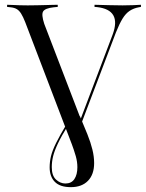

<svg xmlns="http://www.w3.org/2000/svg" viewBox="-20 -591 610 804"><path d="M276.6 192.7Q231.5 192.7 209.7 170.6Q187.9 148.4 187.9 109.7Q187.9 86.3 193.5 62.9Q199.2 39.5 214.9 7.7Q230.6 -24.2 259.7 -72.6L264.5 -65.3Q237.1 -21 222.6 9.7Q208.1 40.3 202.4 63.3Q196.8 86.3 196.8 108.9Q196.8 144.4 214.5 160.9Q232.3 177.4 254 177.4Q279 177.4 291.5 158.9Q304 140.3 304 108.9Q304 87.1 297.6 63.7Q291.1 40.3 275 -3.2L314.5 -104.8Q332.3 -62.9 346 -28.6Q359.7 5.6 366.9 35.1Q374.2 64.5 374.2 91.9Q374.2 139.5 348.4 166.1Q322.6 192.7 276.6 192.7ZM279.8 10.5 85.5 -498.4Q76.6 -521 68.5 -533.9Q60.5 -546.8 50.4 -552.8Q40.3 -558.9 24.2 -560.5L9.7 -562.1V-571Q20.2 -571 33.1 -570.2Q46 -569.4 61.7 -569Q77.4 -568.5 94.4 -568.5H100.8H98.4Q118.5 -568.5 136.7 -569Q154.8 -569.4 171 -569.8Q187.1 -570.2 199.6 -570.6Q212.1 -571 221.8 -571V-562.1L204.8 -560.5Q169.4 -556.5 160.9 -543.5Q152.4 -530.6 165.3 -491.1L319.4 -89.5L308.9 -69.4L451.6 -446Q471 -498.4 454.4 -527Q437.9 -555.6 386.3 -561.3L375.8 -562.1V-571Q404 -570.2 436.7 -569.4Q469.4 -568.5 493.5 -568.5Q519.4 -568.5 538.3 -569.4Q557.3 -570.2 570.2 -571V-562.1L561.3 -560.5Q539.5 -556.5 523 -545.6Q506.5 -534.7 493.1 -512.9Q479.8 -491.1 465.3 -454.8L288.7 10.5Z"/></svg>

Font: Playfair 144pt SemiCondensed Light
Style: Regular
Weight: 300
Width: 4
Designer: Claus Eggers Sørensen
Foundry: Claus Eggers Sørensen
Version: Version 2.203